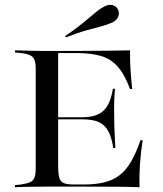

<svg xmlns="http://www.w3.org/2000/svg" viewBox="-20 -781 680 801"><path d="M166.1 -2.4Q141.1 -2.4 118.5 -2Q96 -1.6 77 -1.2Q58.1 -0.8 42.7 0V-8.9L67.7 -11.3Q92.7 -15.3 105.6 -21Q118.5 -26.6 123.8 -39.9Q129 -53.2 129 -78.2V-492.7Q129 -517.7 123.8 -531Q118.5 -544.4 105.6 -550.4Q92.7 -556.5 67.7 -559.7L42.7 -562.1V-571Q58.1 -571 77 -570.2Q96 -569.4 118.5 -569Q141.1 -568.5 166.1 -568.5H176.6H304Q377.4 -568.5 429.8 -569.4Q482.3 -570.2 522.6 -571Q521.8 -534.7 524.2 -494.4Q526.6 -454 531.5 -409.7H522.6Q499.2 -471.8 470.2 -504Q441.1 -536.3 399.6 -548Q358.1 -559.7 296.8 -559.7H222.6V-89.5Q222.6 -56.5 227.4 -39.5Q232.3 -22.6 246.4 -16.9Q260.5 -11.3 289.5 -11.3H329.8Q377.4 -11.3 413.3 -19.8Q449.2 -28.2 476.6 -48.4Q504 -68.5 525.4 -104.4Q546.8 -140.3 566.1 -196H575Q566.9 -141.9 563.7 -93.1Q560.5 -44.4 562.1 0Q519.4 -1.6 464.9 -2Q410.5 -2.4 333.9 -2.4H176.6ZM192.7 -283.1V-291.9H423.4V-283.1ZM452.4 -163.7Q446 -208.1 431.5 -234.3Q416.9 -260.5 391.9 -271.8Q366.9 -283.1 324.2 -283.1V-291.9Q383.1 -291.9 412.1 -319.4Q441.1 -346.8 450.8 -410.5H459.7Q455.6 -361.3 456 -335.5Q456.5 -309.7 456.5 -287.1Q456.5 -272.6 456.9 -256.9Q457.3 -241.1 458.5 -219.4Q459.7 -197.6 461.3 -163.7ZM254.8 -625 251.6 -630.6Q285.5 -653.2 310.1 -672.6Q334.7 -691.9 352.4 -707.3Q370.2 -722.6 385.1 -734.3Q400 -746 415.3 -754Q433.9 -763.7 449.6 -759.7Q465.3 -755.6 472.6 -741.1Q479 -728.2 473.8 -712.9Q468.5 -697.6 450 -687.9Q429 -678.2 403.2 -671.4Q377.4 -664.5 341.9 -654.8Q306.5 -645.2 254.8 -625Z"/></svg>

Font: Playfair 144pt SemiExpanded Medium
Style: Regular
Weight: 500
Width: 6
Designer: Claus Eggers Sørensen
Foundry: Claus Eggers Sørensen
Version: Version 2.203